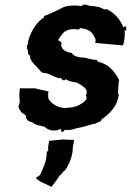

<svg xmlns="http://www.w3.org/2000/svg" viewBox="-20 -562 576 841"><path d="M269 -215C287 -201 317 -203 321 -198C344 -184 370 -171 356 -144C364 -126 355 -124 346 -114C319 -95 301 -91 266 -89C238 -88 205 -108 197 -123C190 -126 189 -151 193 -161C173 -167 159 -168 133 -175H67C64 -153 64 -131 68 -108L62 -118C62 -113 64 -108 66 -107C58 -102 62 -82 68 -80C75 -62 88 -66 94 -53C91 -36 114 -26 120 -27C141 -10 159 -13 176 -6C194 11 220 15 248 2C242 11 255 11 247 15C261 17 258 11 265 6C274 10 302 6 311 1C345 -6 364 -12 392 -20C393 -16 418 -32 425 -32C419 -32 427 -43 424 -38C465 -67 494 -98 501 -149C495 -147 499 -155 497 -151C498 -172 499 -206 502 -211C478 -258 450 -281 415 -290C420 -288 412 -298 415 -287C403 -301 400 -293 407 -300C380 -298 357 -311 340 -310C315 -311 298 -321 295 -330C269 -332 240 -351 250 -372C250 -377 244 -381 234 -386C239 -395 244 -401 257 -418C269 -430 293 -439 322 -432C325 -437 329 -433 333 -439C365 -434 383 -426 395 -397C400 -392 399 -381 397 -374L519 -363C526 -387 528 -409 526 -429H536C535 -428 536 -429 533 -432C534 -443 531 -444 531 -448C527 -443 521 -447 520 -442C506 -481 477 -508 447 -522C430 -517 424 -533 405 -532C392 -538 383 -531 356 -542C356 -543 358 -542 351 -541C343 -544 335 -532 336 -536C307 -540 271 -538 255 -529C222 -511 198 -503 186 -496C185 -495 177 -496 173 -490C168 -487 173 -490 173 -486C141 -467 112 -420 103 -380C105 -367 94 -364 99 -348C107 -336 96 -324 113 -318C104 -300 144 -268 159 -249C160 -247 167 -241 184 -241C194 -239 213 -226 240 -219C250 -229 251 -199 269 -215ZM136 218 156 233 205 256C196 261 198 258 205 257C214 244 228 229 238 212C239 211 240 209 239 208C254 201 249 193 265 184C284 157 299 120 299 83L305 51L254 49L195 55L190 87C194 98 192 94 183 107C194 108 185 106 185 102C185 146 170 171 155 205C148 209 143 214 136 218Z"/></svg>

Font: Asimov Print
Style: DIt
Weight: 250
Width: 0
Designer: Google
Version: Version 2.000980: 2014